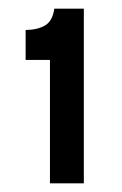

<svg xmlns="http://www.w3.org/2000/svg" viewBox="-20 -692 280 442"><path d="M95 -270V-554H39V-623Q65 -623 83 -633Q101 -643 105 -672H173V-270Z"/></svg>

Font: Bricolage Grotesque 18pt
Style: Regular
Weight: 400
Version: Version 1.001;gftools[0.9.33.dev8+g029e19f]